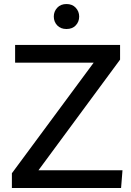

<svg xmlns="http://www.w3.org/2000/svg" viewBox="-20 -933 649 953"><path d="M39 0V-73L445 -622H55V-710H576V-637L171 -88H588L581 0ZM310 -789Q281 -789 264 -807Q247 -825 247 -851Q247 -876 264 -894.5Q281 -913 310 -913Q339 -913 356 -894.5Q373 -876 373 -851Q373 -825 356 -807Q339 -789 310 -789Z"/></svg>

Font: Livvic Medium
Style: Regular
Weight: 500
Designer: Jacques Le Bailly, Baron von Fonthausen
Version: Version 1.001; ttfautohint (v1.8.2)